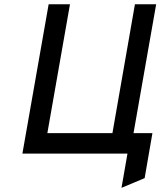

<svg xmlns="http://www.w3.org/2000/svg" viewBox="-20 -720 752 900"><path d="M85 0 208 -700H308L202 -96H507L612.5 -700H712L589 0ZM549.5 160.5 577.5 0H548L564 -96H694.5L658 115Z"/></svg>

Font: Overpass Medium
Style: Italic
Weight: 500
Italic angle: -10°
Designer: Delve Withrington, Dave Bailey, Thomas Jockin
Foundry: Delve Fonts LLC
Version: Version 4.000